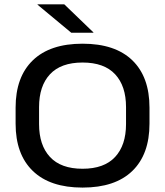

<svg xmlns="http://www.w3.org/2000/svg" viewBox="-20 -857 767 892"><path d="M363.5 14.5Q212.5 14.5 132.5 -62.8Q52.5 -140 52.5 -282.5V-357Q52.5 -499.5 132.5 -576.8Q212.5 -654 363.5 -654Q515 -654 594.8 -576.8Q674.5 -499.5 674.5 -357V-282.5Q674.5 -140 594.8 -62.8Q515 14.5 363.5 14.5ZM363.5 -73Q464 -73 514.8 -127.8Q565.5 -182.5 565.5 -280.5V-359.5Q565.5 -457.5 514.8 -512Q464 -566.5 363.5 -566.5Q263 -566.5 212.2 -512Q161.5 -457.5 161.5 -359.5V-280.5Q161.5 -182.5 212.2 -127.8Q263 -73 363.5 -73ZM278.5 -837 414 -706.5V-705H311L154.5 -835V-837Z"/></svg>

Font: Anek Gujarati SemiExpanded Medium
Style: Regular
Weight: 500
Width: 6
Designer: Mrunmayee Ghaisas (Gujarati), Yesha Goshar (Latin)
Foundry: Ek Type
Version: Version 1.003